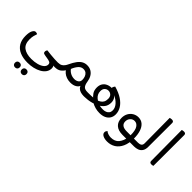

<svg xmlns="http://www.w3.org/2000/svg" viewBox="-1 -1535 2812 2812"><g transform="rotate(45 1405.5 -129.0)"><path d="M351 237Q256 237 189 208Q122 179 87 121.5Q52 64 52 -21Q52 -96 72 -132.5Q92 -169 118 -169Q130 -169 139.5 -166Q149 -163 155 -158Q146 -133 138 -102Q130 -71 130 -27Q130 71 188 114.5Q246 158 350 158Q415 158 468.5 143.5Q522 129 554 102Q586 75 586 40Q586 11 564.5 1Q543 -9 501 -15L481 -18Q441 -24 428 -31Q415 -38 415 -60Q415 -72 420 -83Q425 -94 429 -98Q470 -93 511.5 -88.5Q553 -84 593.5 -82Q634 -80 672 -80H688V0H672Q653 0 623 -8Q593 -16 540 -37L548 -56Q583 -40 608.5 -28.5Q634 -17 648 -2Q662 13 662 42Q662 88 636.5 124.5Q611 161 566.5 186Q522 211 466.5 224Q411 237 351 237ZM688 0V-80Q692 -74 695 -64Q698 -54 698 -40Q698 -26 694.5 -15.5Q691 -5 688 0ZM270 414Q247 414 234 400.5Q221 387 221 365Q221 342 234 329Q247 316 270 316Q293 316 306 329Q319 342 319 365Q319 387 306 400.5Q293 414 270 414ZM410 414Q387 414 374 400.5Q361 387 361 365Q361 342 374 329Q387 316 410 316Q433 316 446 329Q459 342 459 365Q459 387 446 400.5Q433 414 410 414Z M672 0V-82H681Q709 -82 729.5 -94.5Q750 -107 765.5 -127Q781 -147 791 -170Q821 -234 851.5 -275.5Q882 -317 917.5 -337Q953 -357 996 -357Q1047 -357 1082.5 -335Q1118 -313 1139.5 -275Q1161 -237 1168 -188Q1176 -134 1197.5 -107Q1219 -80 1276 -80H1280V0H1275Q1244 0 1214 -8.5Q1184 -17 1162.5 -37.5Q1141 -58 1134 -92L1143 -84Q1135 -49 1097 -25Q1059 -1 999 -1Q957 -1 920 -14Q883 -27 856.5 -50Q830 -73 816 -101L832 -92Q809 -52 774 -26Q739 0 680 0ZM1005 -79Q1043 -79 1070 -98Q1097 -117 1097 -154Q1097 -185 1087 -213.5Q1077 -242 1055 -260.5Q1033 -279 996 -279Q952 -279 919.5 -242Q887 -205 865 -149Q888 -117 924.5 -98Q961 -79 1005 -79ZM1280 0V-80Q1284 -74 1287 -64Q1290 -54 1290 -40Q1290 -26 1286.5 -15.5Q1283 -5 1280 0Z M1616 13Q1570 13 1528 1.5Q1486 -10 1448 -32L1507 -52Q1481 -33 1441.5 -21.5Q1402 -10 1363 -5Q1324 0 1297 0H1264V-80H1308Q1325 -80 1350 -81Q1375 -82 1400.5 -84Q1426 -86 1441 -89L1413 -65Q1378 -90 1351.5 -128.5Q1325 -167 1325 -225Q1325 -273 1345.5 -306.5Q1366 -340 1402.5 -357.5Q1439 -375 1485 -375L1567 -338Q1588 -326 1602.5 -308.5Q1617 -291 1625 -269Q1633 -247 1633 -220Q1633 -159 1602.5 -119Q1572 -79 1529 -58L1510 -80Q1528 -70 1556 -65Q1584 -60 1616 -60Q1647 -60 1672.5 -70Q1698 -80 1713 -100.5Q1728 -121 1728 -153Q1728 -204 1688.5 -250Q1649 -296 1569 -334L1483 -365Q1483 -380 1486.5 -391.5Q1490 -403 1496 -411.5Q1502 -420 1507 -425Q1606 -397 1671 -353.5Q1736 -310 1768.5 -256Q1801 -202 1801 -142Q1801 -97 1780 -62Q1759 -27 1717.5 -7Q1676 13 1616 13ZM1494 -86 1458 -94Q1484 -104 1507.5 -118Q1531 -132 1546 -157.5Q1561 -183 1561 -225Q1561 -269 1537 -291.5Q1513 -314 1480 -314Q1447 -314 1423 -291.5Q1399 -269 1399 -225Q1399 -190 1412.5 -164Q1426 -138 1448 -119.5Q1470 -101 1494 -86Z M2221 0 2222 -80H2313V0ZM2066 -349Q2123 -349 2161.5 -315.5Q2200 -282 2219.5 -222Q2239 -162 2239 -83L2186 0Q2167 0 2138 0Q2109 0 2083 0Q1992 0 1944 -43.5Q1896 -87 1896 -167Q1896 -220 1918.5 -261Q1941 -302 1980 -325.5Q2019 -349 2066 -349ZM2065 -271Q2025 -271 1998 -241.5Q1971 -212 1971 -169Q1971 -125 2001 -102.5Q2031 -80 2088 -80Q2109 -80 2131 -80Q2153 -80 2170 -80Q2170 -181 2140.5 -226Q2111 -271 2065 -271ZM1991 229Q1939 229 1903 211Q1867 193 1867 159Q1867 145 1873.5 133.5Q1880 122 1888 115Q1904 131 1933 140Q1962 149 1987 149Q2070 149 2112.5 98Q2155 47 2168 -39L2239 -83Q2239 20 2207 89.5Q2175 159 2119 194Q2063 229 1991 229ZM2313 0V-80Q2317 -74 2320 -64Q2323 -54 2323 -40Q2323 -26 2319.5 -15.5Q2316 -5 2313 0Z M2297 0V-80H2323Q2360 -80 2379.5 -95Q2399 -110 2399 -143L2395 -665Q2400 -667 2411.5 -669.5Q2423 -672 2435 -672Q2474 -672 2474 -638L2473 -143Q2473 -87 2450.5 -55.5Q2428 -24 2393.5 -12Q2359 0 2324 0Z M2690 7Q2668 7 2658.5 -1.5Q2649 -10 2649 -28L2645 -665Q2650 -667 2661.5 -669.5Q2673 -672 2685 -672Q2724 -672 2724 -638L2723 0Q2718 2 2709.5 4.5Q2701 7 2690 7Z"/></g></svg>

Font: Baloo Bhaijaan 2
Style: Regular
Weight: 400
Designer: Sanskriti Dholi, Noopur Datye and Ek Type
Foundry: Ek Type
Version: Version 1.701